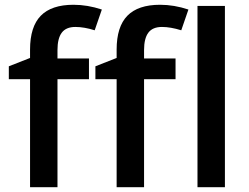

<svg xmlns="http://www.w3.org/2000/svg" viewBox="-20 -785 1045 805"><path d="M221 -540V-575Q221 -624 239 -648Q257 -672 296 -672Q333 -672 377 -658L407 -745Q347 -765 288 -765Q196 -765 151 -719Q106 -673 106 -577V-542L17 -507V-453H106V0H221V-453H353V-540ZM584 -540V-575Q584 -624 602 -648Q620 -672 659 -672Q695 -672 740 -658L770 -745Q710 -765 651 -765Q559 -765 514 -719Q469 -673 469 -577V-542L380 -507V-453H469V0H584V-453H716V-540ZM808 -760V0H923V-760Z"/></svg>

Font: OpenSansMMV
Style: Semibold
Weight: 600
Designer: Steve Matteson
Foundry: Ascender Corporation
Version: Version 6.000